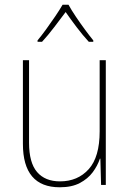

<svg xmlns="http://www.w3.org/2000/svg" viewBox="-20 -834 553 813"><path d="M428 -579V-51H408L405 -162H403Q393 -132 372.5 -104.5Q352 -77 318 -59Q284 -41 233 -41Q77 -41 77 -225V-579H103V-230Q103 -145 137 -105.5Q171 -66 234 -66Q309 -66 355.5 -117.5Q402 -169 402 -278V-579ZM270 -814Q282 -792 301.5 -763Q321 -734 341 -707Q361 -680 375 -663V-657H356Q331 -684 304.5 -719Q278 -754 258 -783Q237 -755 210 -719.5Q183 -684 158 -657H139V-663Q155 -682 175 -709.5Q195 -737 214 -765Q233 -793 245 -814Z"/></svg>

Font: Noto Sans Tamil UI SemiCondensed Thin
Style: Regular
Weight: 100
Width: 4
Designer: Jelle Bosma - Monotype Design Team
Foundry: Monotype Imaging Inc.
Version: Version 2.004; ttfautohint (v1.8.4.7-5d5b)